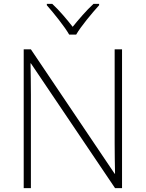

<svg xmlns="http://www.w3.org/2000/svg" viewBox="-20 -968 751 988"><path d="M336 -790H372C396 -832 453 -900 490 -941V-948H461C424 -914 384 -867 354 -830C325 -867 286 -914 249 -948H221V-941C257 -900 312 -832 336 -790ZM608 0V-714H570V-231C570 -181 571 -120 572 -74H570L139 -714H102V0H139V-481C139 -538 138 -587 137 -642H139L572 0Z"/></svg>

Font: Noto Sans Tamil ExtraLight
Style: Regular
Weight: 200
Designer: Jelle Bosma - Monotype Design Team
Foundry: Monotype Imaging Inc.
Version: Version 2.004